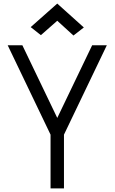

<svg xmlns="http://www.w3.org/2000/svg" viewBox="-20 -1053 640 1073"><path d="M262.5 0V-300.5L23 -800H105L300 -394L495 -800H577L337.5 -300.5V0ZM390.5 -854.5 300 -937 208.5 -856.5 151.5 -901.5 300 -1033 448.5 -899.5Z"/></svg>

Font: Victor Mono Thin
Style: Regular
Weight: 100
Monospace: yes
Designer: Rune Bjørnerås
Version: Version 1.561;gftools[0.9.30]